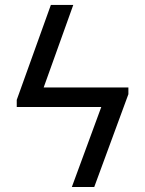

<svg xmlns="http://www.w3.org/2000/svg" viewBox="-20 -747 580 767"><path d="M272.7 -727.3 154.5 -397.7H492.9V-370.7L356.5 0H267L384.6 -319.6H46.9V-348L183.2 -727.3Z"/></svg>

Font: Inter Zeller
Style: Regular
Weight: 400
Designer: Rasmus Andersson; Joe Bland
Foundry: zeller
Version: Version 3.015;git-dec3a8cb1